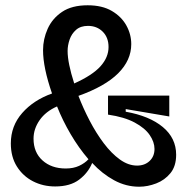

<svg xmlns="http://www.w3.org/2000/svg" viewBox="-20 -694 707 727"><path d="M189 12Q143 12 105 -7.5Q67 -27 44 -63.5Q21 -100 21 -151Q21 -217 64 -266Q107 -315 177 -340Q143 -438 143 -504Q143 -546 160.5 -585Q178 -624 215 -649Q252 -674 312 -674Q367 -674 403.5 -652.5Q440 -631 458.5 -597.5Q477 -564 477 -527Q477 -466 427.5 -416.5Q378 -367 277 -331Q295 -284 319.5 -237Q344 -190 373 -151.5Q402 -113 434 -90Q466 -67 499 -67Q528 -67 546.5 -84.5Q565 -102 565 -130Q565 -156 547 -182.5Q529 -209 490 -230Q451 -251 389 -260V-332H621V-253L456 -281V-271Q546 -255 596.5 -213Q647 -171 647 -108Q647 -65 625.5 -38.5Q604 -12 571.5 0.5Q539 13 507 13Q457 13 412 -11.5Q367 -36 329 -77Q314 -40 280 -14Q246 12 189 12ZM236 -501Q236 -456 261 -378Q330 -409 360.5 -443Q391 -477 391 -516Q391 -552 369 -574Q347 -596 313 -596Q285 -596 268 -581Q251 -566 243.5 -544Q236 -522 236 -501ZM107 -169Q107 -117 141 -86.5Q175 -56 229 -56Q258 -56 279.5 -66Q301 -76 315 -91Q278 -134 247.5 -186Q217 -238 196 -291Q153 -272 130 -239Q107 -206 107 -169Z"/></svg>

Font: Bricolage Grotesque 48pt
Style: Regular
Weight: 400
Designer: Mathieu Triay
Foundry: Atelier Triay
Version: Version 1.000; ttfautohint (v1.8.4.7-5d5b);gftools[0.9.32]